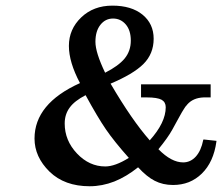

<svg xmlns="http://www.w3.org/2000/svg" viewBox="-20 -626 773 668"><path d="M501 -137.7Q556.6 -199.7 556.6 -252.9Q556.6 -270.5 542.5 -278.8Q527.3 -287.1 490.7 -287.1H473.1H471.7H470.7V-288.1V-289.6V-330.1V-331.1V-332.5H471.7H473.1H710.4H711.9H712.9V-331.1V-330.1V-289.6V-288.1V-287.1H711.9H710.4H688.5Q651.4 -285.6 631.3 -262.2Q629.4 -259.8 627.4 -257.3Q625.5 -255.9 623.5 -252.4Q621.1 -248.5 619.1 -245.6Q616.7 -242.2 612.8 -235.4Q608.9 -228.5 605.7 -222.7Q602.5 -216.8 595.7 -204.6Q588.9 -192.4 579.1 -174.3Q564 -147 531.2 -106.9Q576.2 -61 617.2 -61Q642.6 -61 661.1 -81.1Q679.7 -101.6 687 -138.7L687.5 -139.6V-140.6H688.5H689.9L731 -136.2H731.9L733.4 -135.7L732.9 -134.8V-133.3Q723.1 -62 682.1 -22Q662.1 -2.4 636.7 7.8Q611.3 17.6 582 17.6Q546.4 17.6 518.1 2.9Q491.2 -10.7 460.4 -43.9Q419.4 -11.2 377.9 5.4Q335.4 22 292 22Q204.6 22 152.3 -28.8Q100.1 -80.1 100.1 -144Q100.1 -265.6 258.3 -336.9Q219.7 -409.7 219.7 -466.3Q219.7 -524.4 262.5 -565.4Q305.2 -606.4 371.1 -606.4Q437 -606.4 475.6 -575.2Q514.6 -543.5 514.6 -491.2Q514.6 -438.5 478.5 -402.8Q443.4 -368.2 364.7 -335Q439 -208 501 -137.7ZM413.6 -422.4Q435.1 -448.7 435.1 -484.6Q435.1 -520.5 417.5 -541Q399.9 -561.5 373.3 -561.5Q346.7 -561.5 329.6 -540Q312 -518.1 312 -480.5Q312 -443.4 345.7 -373Q392.1 -396.5 413.6 -422.4ZM428.2 -76.7Q377.4 -133.8 348.6 -175.8Q319.8 -217.8 277.8 -294.9Q239.3 -274.9 222.7 -252Q205.1 -228.5 205.1 -196.3Q205.1 -137.2 247.8 -92Q290.5 -46.9 346.2 -46.9Q380.4 -46.9 428.2 -76.7Z"/></svg>

Font: RIT Rachana
Style: Bold
Weight: 700
Designer: Hussain KH
Version: 1.5.2